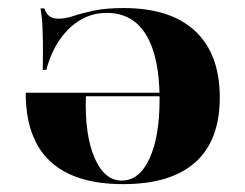

<svg xmlns="http://www.w3.org/2000/svg" viewBox="-20 -450 615 481"><path d="M288.7 11.3Q166.9 11.3 105.6 -46Q44.4 -103.2 44.4 -217.7H422.6L424.2 -208.9H195.2Q191.9 -113.7 216.5 -55.6Q241.1 2.4 284.7 2.4Q329 2.4 354.4 -52.4Q379.8 -107.3 379.8 -201.6Q379.8 -306.5 346.4 -362.1Q312.9 -417.7 247.6 -417.7Q212.1 -417.7 182.7 -400.8Q153.2 -383.9 130.6 -352Q108.1 -320.2 96 -275H87.1Q87.9 -314.5 87.5 -342.7Q87.1 -371 85.9 -391.5Q84.7 -412.1 81.5 -429H91.1Q96 -415.3 104 -409.3Q112.1 -403.2 126.6 -403.2Q144.4 -403.2 164.5 -410.1Q184.7 -416.9 214.9 -423.4Q245.2 -429.8 290.3 -429.8Q407.3 -429.8 469 -372.2Q530.6 -314.5 530.6 -205.6Q530.6 -98.4 469.4 -43.5Q408.1 11.3 288.7 11.3Z"/></svg>

Font: Playfair 144pt SemiExpanded Black
Style: Regular
Weight: 900
Width: 6
Designer: Claus Eggers Sørensen
Foundry: Claus Eggers Sørensen
Version: Version 2.203